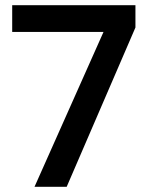

<svg xmlns="http://www.w3.org/2000/svg" viewBox="-20 -720 574 740"><path d="M113 0 379 -597H27V-700H502V-614L237 0Z"/></svg>

Font: DM Sans 24pt SemiBold
Style: Regular
Weight: 600
Designer: Colophon Foundry, Jonny Pinhorn
Foundry: Colophon Foundry
Version: Version 4.004;gftools[0.9.30]